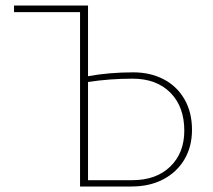

<svg xmlns="http://www.w3.org/2000/svg" viewBox="-20 -678 776 698"><path d="M678 -206Q678 -145 650.5 -98.5Q623 -52 573.5 -26Q524 0 458 0H271V-634H31V-658H300V-401Q377 -415 465 -415Q526 -415 574.5 -390Q623 -365 650.5 -317.5Q678 -270 678 -206ZM650 -203Q650 -290 599.5 -341Q549 -392 462 -392Q379 -392 300 -380V-23H461Q548 -23 599 -72.5Q650 -122 650 -203Z"/></svg>

Font: Ysabeau SC Extralight
Style: Regular
Weight: 200
Designer: Christian Thalmann (Catharsis Fonts)
Version: Version 0.003